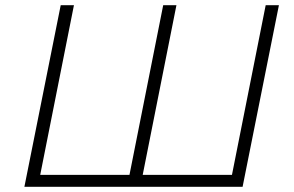

<svg xmlns="http://www.w3.org/2000/svg" viewBox="-20 -720 1133 740"><path d="M1055 -700 915 0H74L214 -700H265L135 -46H479L609 -700H660L530 -46H874L1004 -700Z"/></svg>

Font: Montserrat Alternates Light
Style: Italic
Weight: 300
Italic angle: -11.3°
Designer: Julieta Ulanovsky
Foundry: Julieta Ulanovsky
Version: Version 7.200